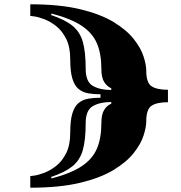

<svg xmlns="http://www.w3.org/2000/svg" viewBox="-20 -757 845 894"><path d="M121 117V63Q121 63 140 60.5Q159 58 186.5 47.5Q214 37 241.5 15.5Q269 -6 288 -43.5Q307 -81 307 -139Q307 -196 317 -229Q327 -262 346 -277.5Q365 -293 391 -297.5Q417 -302 448 -302V-318Q417 -318 391 -322.5Q365 -327 346 -342.5Q327 -358 317 -391Q307 -424 307 -481Q307 -539 288 -576.5Q269 -614 241.5 -635.5Q214 -657 186.5 -667.5Q159 -678 140 -680.5Q121 -683 121 -683V-737Q258 -737 353.5 -714Q449 -691 509.5 -654Q570 -617 603 -575Q636 -533 648.5 -494Q661 -455 661 -428Q661 -372 685.5 -355.5Q710 -339 762 -339V-281Q710 -281 685.5 -264.5Q661 -248 661 -192Q661 -165 648.5 -126Q636 -87 603 -45Q570 -3 509.5 34Q449 71 353.5 94Q258 117 121 117ZM498 -338V-346Q479 -354 465.5 -374.5Q452 -395 452 -436Q452 -506 431.5 -554.5Q411 -603 361 -636.5Q311 -670 220 -694L218 -687Q283 -665 317.5 -637Q352 -609 365.5 -562.5Q379 -516 379 -436Q379 -376 412.5 -357Q446 -338 498 -338ZM220 74Q311 50 361 16.5Q411 -17 431.5 -65.5Q452 -114 452 -184Q452 -225 465.5 -246Q479 -267 498 -274V-282Q446 -282 412.5 -263Q379 -244 379 -184Q379 -105 365.5 -58Q352 -11 317.5 17Q283 45 218 67Z"/></svg>

Font: Diplomata SC
Style: Regular
Weight: 400
Designer: Eduardo Rodriguez Tunni
Foundry: Eduardo Rodriguez Tunni
Version: Version 1.002; ttfautohint (v1.8.4.7-5d5b);gftools[0.9.23]